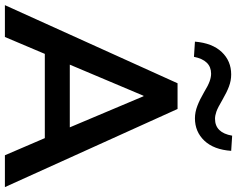

<svg xmlns="http://www.w3.org/2000/svg" viewBox="-112 -856 968 784"><g transform="rotate(90 372.0 -464.0)"><path d="M1 0 320 -705H425L744 0H614L544 -163H200L131 0ZM371 -566 244 -265H500L373 -566ZM212 -772 150 -776Q156 -847 192.5 -885.5Q229 -924 284 -924Q309 -924 333 -915Q357 -906 388 -888Q420 -869 436 -863.5Q452 -858 465 -858Q522 -858 534 -928L596 -924Q591 -853 554.5 -814.5Q518 -776 463 -776Q438 -776 412 -786Q386 -796 357 -813Q329 -830 312 -836Q295 -842 281 -842Q226 -842 212 -772Z"/></g></svg>

Font: Nunito Sans
Style: Bold
Weight: 700
Designer: Vernon Adams
Foundry: Vernon Adams
Version: Version 3.101; ttfautohint (v1.8.4.7-5d5b);gftools[0.9.27]